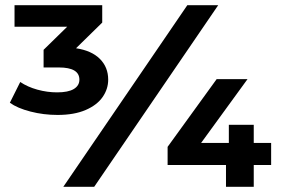

<svg xmlns="http://www.w3.org/2000/svg" viewBox="-20 -720 1084 740"><path d="M397 -413Q397 -377 375.5 -346Q354 -315 310 -296Q266 -277 202 -277Q148 -277 97.5 -290Q47 -303 18 -324L58 -404Q86 -385 124 -374.5Q162 -364 200 -364Q243 -364 264.5 -377Q286 -390 286 -413Q286 -460 207 -460H148V-528L239 -617H36V-700H374V-633L273 -534Q333 -525 365 -493Q397 -461 397 -413ZM702 -700H821L343 0H224ZM1025 -84H958V0H851V-84H626V-154L815 -415H934L755 -169H862V-239H958V-169H1025Z"/></svg>

Font: APTA Sans Regular
Style: Bold Italic
Weight: 700
Version: Version 7.200